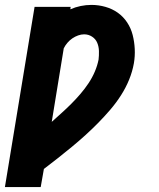

<svg xmlns="http://www.w3.org/2000/svg" viewBox="-27 -558 647 783"><path d="M-7 205 114 -530H261L260 -520Q280 -529 302 -533.5Q324 -538 346 -538Q375 -538 403 -530Q431 -522 453.5 -506Q476 -490 491.5 -466.5Q507 -443 514 -415.5Q521 -388 522.5 -358.5Q524 -329 519 -300Q513 -266 499.5 -233Q486 -200 466.5 -169.5Q447 -139 423.5 -111.5Q400 -84 374.5 -58Q349 -32 322 -7.5Q295 17 266.5 40.5Q238 64 209.5 86.5Q181 109 152 131L139 205ZM184 -61Q204 -79 224.5 -97.5Q245 -116 264 -135Q283 -154 301 -175Q319 -196 334 -218.5Q349 -241 359.5 -265.5Q370 -290 375 -315Q377 -332 376.5 -350Q376 -368 369.5 -383.5Q363 -399 348.5 -408.5Q334 -418 316 -418Q304 -418 291.5 -413.5Q279 -409 268 -401.5Q257 -394 248 -383.5Q239 -373 233 -361Z"/></svg>

Font: Iosevka Slab Heavy Extended
Style: Italic
Weight: 900
Width: 7
Italic angle: -9°
Monospace: yes
Designer: Belleve Invis
Foundry: Belleve Invis
Version: Version 11.1.0; ttfautohint (v1.8.3)